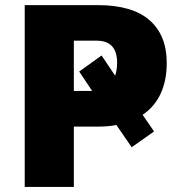

<svg xmlns="http://www.w3.org/2000/svg" viewBox="-20 -734 712 754"><path d="M437 -243.2Q406.2 -236.8 363.8 -236.8H270V0H77.1V-713.9H363.8Q499.5 -713.9 567.1 -654.8Q634.8 -595.7 634.8 -486.8Q634.8 -417.5 610.6 -365.7Q586.4 -314 540 -283.2L585 -217.8L497.1 -155.8ZM270 -377H341.8L291 -453.1L378.9 -516.1L432.1 -437Q439.9 -458.5 439.9 -487.8Q439.9 -574.2 359.9 -574.2H270Z"/></svg>

Font: OpenSansExtrabold
Style: Regular
Weight: 800
Foundry: Ascender Corporation
Version: Version 1.10